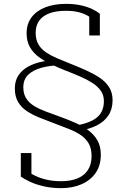

<svg xmlns="http://www.w3.org/2000/svg" viewBox="-20 -740 660 996"><path d="M290 -427 303 -402Q240 -401 195 -388.5Q150 -376 125.5 -351.5Q101 -327 101 -287Q101 -253 116 -229.5Q131 -206 157.5 -190Q184 -174 218 -161.5Q252 -149 290 -135Q332 -120 370.5 -103Q409 -86 438.5 -64Q468 -42 485.5 -11.5Q503 19 503 63Q503 118 476.5 156.5Q450 195 403.5 215.5Q357 236 297 236Q248 236 207 226.5Q166 217 136 203Q106 189 88 176V54H143V193Q132 182 125.5 173Q119 164 116.5 157.5Q114 151 114 146.5Q114 142 115 141Q136 159 163 172Q190 185 223.5 192.5Q257 200 297 200Q347 200 382 185.5Q417 171 436 142Q455 113 455 70Q455 30 440 4Q425 -22 398 -40Q371 -58 336 -71.5Q301 -85 262 -100Q222 -115 185.5 -129.5Q149 -144 119.5 -163.5Q90 -183 73.5 -211.5Q57 -240 57 -281Q57 -321 75.5 -349Q94 -377 127 -395Q160 -413 202 -421Q244 -429 290 -427ZM392 -62 380 -90Q428 -99 459 -115Q490 -131 504.5 -156Q519 -181 519 -216Q519 -246 503 -269Q487 -292 459 -310Q431 -328 395 -343.5Q359 -359 320 -374Q282 -389 246 -406Q210 -423 181 -444.5Q152 -466 135 -496Q118 -526 118 -567Q118 -616 143.5 -650Q169 -684 215 -702Q261 -720 322 -720Q366 -720 401 -712Q436 -704 460.5 -692Q485 -680 498 -668V-556H443V-673Q453 -671 459.5 -666Q466 -661 469.5 -653.5Q473 -646 474.5 -639Q476 -632 475 -626Q460 -643 439 -656Q418 -669 389.5 -676.5Q361 -684 322 -684Q270 -684 235 -670.5Q200 -657 182.5 -631.5Q165 -606 165 -570Q165 -533 180 -508.5Q195 -484 220 -467.5Q245 -451 277 -437.5Q309 -424 344 -410Q387 -393 426 -375.5Q465 -358 496 -337.5Q527 -317 545.5 -288.5Q564 -260 564 -220Q564 -174 542.5 -141.5Q521 -109 482.5 -89.5Q444 -70 392 -62Z"/></svg>

Font: Roboto Serif 20pt Thin
Style: Regular
Weight: 250
Version: Version 1.008